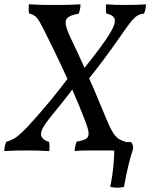

<svg xmlns="http://www.w3.org/2000/svg" viewBox="-31 -699 698 892"><path d="M316 3Q316 -8 318.5 -19Q321 -30 325 -41Q357 -46 370 -55Q383 -64 380 -86Q377 -108 359 -152Q335 -214 308 -275Q281 -336 252 -398Q223 -460 191 -524Q167 -573 154.5 -595Q142 -617 131.5 -624.5Q121 -632 104 -637Q102 -648 102 -658.5Q102 -669 103 -679Q130 -678 149.5 -677Q169 -676 185 -676Q201 -676 219 -676Q239 -676 257.5 -676Q276 -676 297 -677Q318 -678 343 -679Q343 -669 341 -657.5Q339 -646 334 -635Q283 -627 275.5 -605.5Q268 -584 296 -525Q326 -463 354 -401Q382 -339 409 -276Q436 -213 462 -149Q481 -103 494.5 -82Q508 -61 522 -53Q536 -45 555 -39Q557 -29 557.5 -19.5Q558 -10 556 3Q527 1 507.5 0.5Q488 0 472 0Q456 0 436 0Q415 0 392.5 0Q370 0 350.5 0.5Q331 1 316 3ZM-11 3Q-11 -19 -2 -40Q16 -45 33 -54.5Q50 -64 71.5 -84.5Q93 -105 126 -142Q170 -191 211.5 -242Q253 -293 293 -346L317 -300Q286 -257 256 -220Q226 -183 194 -143Q156 -95 160 -72Q164 -49 197 -40Q199 -29 199 -18.5Q199 -8 198 3Q166 1 142.5 0.5Q119 0 93 0Q64 0 40.5 0.5Q17 1 -11 3ZM370 -319 343 -360Q372 -396 404.5 -438Q437 -480 463 -518Q492 -561 499.5 -584.5Q507 -608 497 -619.5Q487 -631 463 -636Q459 -657 462 -679Q486 -677 506 -676.5Q526 -676 547 -676Q571 -676 596 -676.5Q621 -677 647 -679Q647 -670 645 -658.5Q643 -647 638 -636Q619 -634 604.5 -624.5Q590 -615 571 -590Q552 -565 519 -517Q484 -467 447 -417.5Q410 -368 370 -319ZM481 169Q492 116 496.5 64.5Q501 13 500 -25L518 -39H578Q591 -24 586 -3Q576 26 565.5 69.5Q555 113 545 169Q531 173 513.5 173Q496 173 481 169Z"/></svg>

Font: Vollkorn
Style: Italic
Weight: 400
Italic angle: -11°
Designer: Friedrich Althausen
Foundry: Friedrich Althausen
Version: Version 5.001